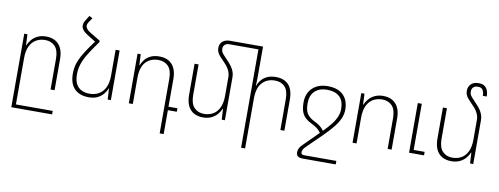

<svg xmlns="http://www.w3.org/2000/svg" viewBox="-75 -1192 4791 1844"><g transform="rotate(10 2320.0 -270.5)"><path d="M87 233V-484H118L123 -378H126Q138 -408 161 -434.5Q184 -461 219 -477.5Q254 -494 300 -494Q351 -494 388.5 -473.5Q426 -453 447 -410.5Q468 -368 468 -303V0H429V-299Q429 -383 392.5 -421Q356 -459 296 -459Q248 -459 209 -437Q170 -415 148 -369Q126 -323 126 -253V233ZM101 199H485V233H101Z M771 -528 812 -543V-530Q764 -463 732.5 -414.5Q701 -366 684 -328Q667 -290 660 -257Q653 -224 653 -189Q653 -132 671 -96Q689 -60 723.5 -42.5Q758 -25 807 -25Q855 -25 894 -47.5Q933 -70 955.5 -115.5Q978 -161 978 -231V-484H1017V0H986L980 -106H977Q966 -77 943 -50Q920 -23 885.5 -6.5Q851 10 803 10Q712 10 662.5 -40Q613 -90 613 -188Q613 -220 618.5 -251.5Q624 -283 640.5 -321.5Q657 -360 688.5 -410Q720 -460 771 -528ZM812 -543 771 -526 686 -579Q656 -598 641 -618Q626 -638 626 -660Q626 -673 631 -687Q636 -701 646 -716L674 -761L706 -743L679 -704Q671 -693 667.5 -683Q664 -673 664 -664Q664 -648 675.5 -633.5Q687 -619 708 -606Z M1534 233V-299Q1534 -383 1497.5 -421Q1461 -459 1401 -459Q1323 -459 1277 -408.5Q1231 -358 1231 -253V0H1192V-484H1223L1228 -378H1231Q1243 -408 1264 -434.5Q1285 -461 1320 -477.5Q1355 -494 1405 -494Q1456 -494 1493.5 -473.5Q1531 -453 1552 -410.5Q1573 -368 1573 -303V-34H1660V0H1573V233Z M2129 -418V0H2098L2092 -106H2090Q2078 -77 2055 -50Q2032 -23 1997.5 -6.5Q1963 10 1915 10Q1865 10 1827 -10.5Q1789 -31 1768.5 -74Q1748 -117 1748 -181V-484H1787V-185Q1787 -102 1824 -63.5Q1861 -25 1920 -25Q1968 -25 2006.5 -46.5Q2045 -68 2067.5 -114Q2090 -160 2090 -231V-414Q2090 -447 2074.5 -479.5Q2059 -512 2026 -545Q1996 -575 1978.5 -595.5Q1961 -616 1953.5 -633.5Q1946 -651 1946 -672Q1946 -699 1957.5 -718.5Q1969 -738 1991.5 -749Q2014 -760 2048 -760H2344V-726H2046Q2015 -726 2000 -710.5Q1985 -695 1985 -674Q1985 -659 1989 -647Q1993 -635 2008.5 -617.5Q2024 -600 2057 -565Q2081 -541 2097 -517Q2113 -493 2121 -469.5Q2129 -446 2129 -418ZM2367 -760V-459Q2367 -437 2366 -418.5Q2365 -400 2364 -378H2367Q2378 -409 2400 -435.5Q2422 -462 2457 -478Q2492 -494 2541 -494Q2594 -494 2631.5 -473.5Q2669 -453 2689 -410.5Q2709 -368 2709 -303V0H2670V-299Q2670 -383 2634.5 -421Q2599 -459 2537 -459Q2461 -459 2414 -408.5Q2367 -358 2367 -253V233H2328V-760Z M2941 199H3251V233H2931Q2895 233 2880 220Q2865 207 2865 183Q2865 173 2868 161Q2871 149 2879.5 134.5Q2888 120 2906 103L3060 -50Q3117 -106 3149.5 -148.5Q3182 -191 3196 -227Q3210 -263 3210 -300Q3210 -381 3166.5 -420Q3123 -459 3046 -459Q2970 -459 2926.5 -417Q2883 -375 2883 -300Q2883 -232 2904 -199Q2925 -166 2971 -142Q3003 -127 3025 -111.5Q3047 -96 3061 -79.5Q3075 -63 3082 -45L3055 -26Q3048 -41 3036 -55Q3024 -69 3003.5 -84Q2983 -99 2948 -116Q2894 -142 2868.5 -183Q2843 -224 2843 -301Q2843 -357 2866.5 -400.5Q2890 -444 2936 -469Q2982 -494 3046 -494Q3145 -494 3197.5 -443Q3250 -392 3250 -300Q3250 -259 3233.5 -218.5Q3217 -178 3181 -131.5Q3145 -85 3085 -26L2941 115Q2919 136 2913 150Q2907 164 2907 175Q2907 187 2914 193Q2921 199 2941 199Z M3374 0V-484H3405L3410 -378H3413Q3425 -408 3448 -434.5Q3471 -461 3506 -477.5Q3541 -494 3587 -494Q3638 -494 3675.5 -473.5Q3713 -453 3734 -410.5Q3755 -368 3755 -303V0H3716V-299Q3716 -383 3679.5 -421Q3643 -459 3583 -459Q3535 -459 3496 -437Q3457 -415 3435 -369Q3413 -323 3413 -253V0ZM3925 0V-484H3964V-34H4071V0Z M4551 -427V0H4520L4514 -106H4512Q4500 -77 4477 -50Q4454 -23 4419.5 -6.5Q4385 10 4337 10Q4287 10 4249 -10.5Q4211 -31 4190.5 -74Q4170 -117 4170 -181V-484H4209V-185Q4209 -102 4246 -63.5Q4283 -25 4342 -25Q4390 -25 4428.5 -46.5Q4467 -68 4489.5 -114Q4512 -160 4512 -231V-423Q4512 -456 4496.5 -488.5Q4481 -521 4448 -554Q4418 -584 4400.5 -604.5Q4383 -625 4375.5 -642.5Q4368 -660 4368 -681Q4368 -709 4380 -730Q4392 -751 4414.5 -762.5Q4437 -774 4470 -774Q4502 -774 4523 -761Q4544 -748 4555 -722.5Q4566 -697 4566 -661H4528Q4528 -694 4515.5 -716.5Q4503 -739 4468 -739Q4437 -739 4422 -723.5Q4407 -708 4407 -684Q4407 -668 4411 -656Q4415 -644 4430.5 -626.5Q4446 -609 4479 -574Q4503 -550 4519 -526Q4535 -502 4543 -478Q4551 -454 4551 -427Z"/></g></svg>

Font: Noto Sans Armenian ExtraLight
Style: Regular
Weight: 250
Designer: Monotype Design Team
Foundry: Monotype Imaging Inc.
Version: Version 2.007